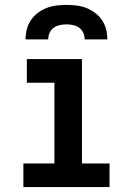

<svg xmlns="http://www.w3.org/2000/svg" viewBox="-20 -760 540 780"><path d="M75 0V-96H201V-424H89V-520H313V-96H425V0ZM84 -600Q84 -621 89 -641Q94 -661 105.5 -678Q117 -695 133.5 -707.5Q150 -720 169 -727.5Q188 -735 208.5 -737.5Q229 -740 250 -740Q271 -740 291.5 -737.5Q312 -735 331 -727.5Q350 -720 366.5 -707.5Q383 -695 394.5 -678Q406 -661 411 -641Q416 -621 416 -600H324Q324 -614 318.5 -626.5Q313 -639 302 -647Q291 -655 277.5 -658Q264 -661 250 -661Q236 -661 222.5 -658Q209 -655 198 -647Q187 -639 181.5 -626.5Q176 -614 176 -600Z"/></svg>

Font: Iosevka Term Curly
Style: Bold
Weight: 700
Designer: Belleve Invis
Foundry: Belleve Invis
Version: Version 32.3.0